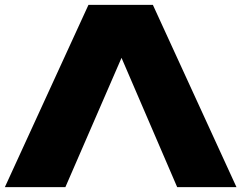

<svg xmlns="http://www.w3.org/2000/svg" viewBox="-21 -770 993 790"><path d="M479 -532 708 0H952L608 -750H343L-1 0H248Z"/></svg>

Font: Bounded ExtBd
Style: Regular
Weight: 800
Designer: Vlad Churkin
Version: Version 3.0